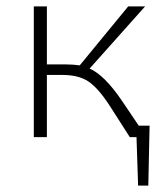

<svg xmlns="http://www.w3.org/2000/svg" viewBox="-20 -430 521 602"><path d="M415 -36H449L445 152H413L408 0H387L323 -100Q287 -155 256.5 -175Q226 -195 176 -195H127V0H86V-410H127V-228H188Q210 -228 230 -225L382 -410H435L261 -215Q307 -195 361 -116Z"/></svg>

Font: EauTest Light
Style: Regular
Weight: 300
Designer: Christian Thalmann (Catharsis Fonts)
Version: Version 0.001;PS 000.001;hotconv 1.0.88;makeotf.lib2.5.64775